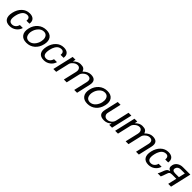

<svg xmlns="http://www.w3.org/2000/svg" viewBox="592 -2411 4324 4324"><g transform="rotate(45 2754.0 -249.5)"><path d="M543 -340.8H448.2Q455.1 -388.2 435.5 -417.5Q416 -446.8 372.1 -446.8Q340.3 -446.8 313.2 -435.1Q286.1 -423.3 267.6 -404.5Q249 -385.7 233.9 -359.6Q218.8 -333.5 209.5 -308.3Q200.2 -283.2 193.8 -254.9Q145.5 -49.8 275.9 -49.8Q324.7 -49.8 361.3 -81.5Q397.9 -113.3 412.1 -167H506.8Q483.9 -85.4 416.3 -35.6Q348.6 14.2 262.2 14.2Q154.3 14.2 111.1 -53.2Q67.9 -120.6 96.2 -244.1Q124 -364.3 200.9 -438.2Q277.8 -512.2 386.2 -512.2Q471.2 -512.2 513.7 -467.8Q556.2 -423.3 543 -340.8Z M1010.7 -248Q1017.6 -278.8 1018.1 -307.6Q1018.6 -336.4 1011.5 -361.8Q1004.4 -387.2 990.7 -406Q977.1 -424.8 954.1 -435.8Q931.2 -446.8 900.9 -446.8Q827.6 -446.8 772.5 -387.9Q717.3 -329.1 698.7 -248Q689 -210.4 691.9 -175Q694.8 -139.6 706.8 -112.1Q718.8 -84.5 745.6 -67.6Q772.5 -50.8 809.6 -50.8Q846.7 -50.8 880.9 -67.4Q915 -84 940.4 -112.1Q965.8 -140.1 983.9 -175Q1002 -210 1010.7 -248ZM1106 -250 1105 -248Q1077.1 -127.4 994.1 -56.6Q911.1 14.2 794.9 14.2Q679.2 14.2 628.2 -57.4Q577.1 -128.9 605 -249Q632.8 -369.1 716.8 -440.7Q800.8 -512.2 916 -512.2Q1032.2 -512.2 1083 -441.4Q1133.8 -370.6 1106 -250Z M1630.4 -340.8H1535.6Q1542.5 -388.2 1522.9 -417.5Q1503.4 -446.8 1459.5 -446.8Q1427.7 -446.8 1400.6 -435.1Q1373.5 -423.3 1355 -404.5Q1336.4 -385.7 1321.3 -359.6Q1306.2 -333.5 1296.9 -308.3Q1287.6 -283.2 1281.2 -254.9Q1232.9 -49.8 1363.3 -49.8Q1412.1 -49.8 1448.7 -81.5Q1485.4 -113.3 1499.5 -167H1594.2Q1571.3 -85.4 1503.7 -35.6Q1436 14.2 1349.6 14.2Q1241.7 14.2 1198.5 -53.2Q1155.3 -120.6 1183.6 -244.1Q1211.4 -364.3 1288.3 -438.2Q1365.2 -512.2 1473.6 -512.2Q1558.6 -512.2 1601.1 -467.8Q1643.6 -423.3 1630.4 -340.8Z M2055.2 -323.2 2054.2 -324.2Q2065.9 -376 2043.5 -413.1Q2021 -450.2 1972.2 -450.2Q1918.9 -450.2 1869.9 -409.2Q1820.8 -368.2 1810.1 -323.2L1735.4 0H1645L1760.3 -500H1850.1L1835.4 -431.2Q1914.6 -513.2 2002.4 -513.2Q2071.3 -513.2 2102.8 -492.7Q2134.3 -472.2 2152.3 -422.9Q2237.3 -512.2 2334 -512.2Q2519 -512.2 2476.1 -325.2L2401.4 1H2311L2385.3 -321.8Q2398.9 -381.8 2378.4 -415Q2357.9 -448.2 2301.3 -448.2Q2251.5 -448.2 2203.4 -407.7Q2155.3 -367.2 2145 -323.2L2070.3 0H1980Z M2954.1 -248Q2960.9 -278.8 2961.4 -307.6Q2961.9 -336.4 2954.8 -361.8Q2947.8 -387.2 2934.1 -406Q2920.4 -424.8 2897.5 -435.8Q2874.5 -446.8 2844.2 -446.8Q2771 -446.8 2715.8 -387.9Q2660.6 -329.1 2642.1 -248Q2632.3 -210.4 2635.3 -175Q2638.2 -139.6 2650.1 -112.1Q2662.1 -84.5 2689 -67.6Q2715.8 -50.8 2752.9 -50.8Q2790 -50.8 2824.2 -67.4Q2858.4 -84 2883.8 -112.1Q2909.2 -140.1 2927.2 -175Q2945.3 -210 2954.1 -248ZM3049.3 -250 3048.3 -248Q3020.5 -127.4 2937.5 -56.6Q2854.5 14.2 2738.3 14.2Q2622.6 14.2 2571.5 -57.4Q2520.5 -128.9 2548.3 -249Q2576.2 -369.1 2660.2 -440.7Q2744.1 -512.2 2859.4 -512.2Q2975.6 -512.2 3026.4 -441.4Q3077.1 -370.6 3049.3 -250Z M3302.7 -47.9H3303.7Q3359.9 -47.9 3406.5 -85Q3453.1 -122.1 3465.8 -178.2L3539.6 -500H3629.9L3514.6 0H3424.8L3439.9 -64Q3371.6 13.2 3268.6 13.2Q3172.4 13.2 3135.3 -32.2Q3098.1 -77.6 3119.6 -170.9L3195.8 -500H3285.6L3210 -168.9Q3198.7 -119.6 3226.1 -83.7Q3253.4 -47.9 3302.7 -47.9Z M4023.4 -323.2 4022.5 -324.2Q4034.2 -376 4011.7 -413.1Q3989.3 -450.2 3940.4 -450.2Q3887.2 -450.2 3838.1 -409.2Q3789.1 -368.2 3778.3 -323.2L3703.6 0H3613.3L3728.5 -500H3818.4L3803.7 -431.2Q3882.8 -513.2 3970.7 -513.2Q4039.6 -513.2 4071 -492.7Q4102.5 -472.2 4120.6 -422.9Q4205.6 -512.2 4302.2 -512.2Q4487.3 -512.2 4444.3 -325.2L4369.6 1H4279.3L4353.5 -321.8Q4367.2 -381.8 4346.7 -415Q4326.2 -448.2 4269.5 -448.2Q4219.7 -448.2 4171.6 -407.7Q4123.5 -367.2 4113.3 -323.2L4038.6 0H3948.2Z M4962.4 -340.8H4867.7Q4874.5 -388.2 4855 -417.5Q4835.4 -446.8 4791.5 -446.8Q4759.8 -446.8 4732.7 -435.1Q4705.6 -423.3 4687 -404.5Q4668.5 -385.7 4653.3 -359.6Q4638.2 -333.5 4628.9 -308.3Q4619.6 -283.2 4613.3 -254.9Q4564.9 -49.8 4695.3 -49.8Q4744.1 -49.8 4780.8 -81.5Q4817.4 -113.3 4831.5 -167H4926.3Q4903.3 -85.4 4835.7 -35.6Q4768.1 14.2 4681.6 14.2Q4573.7 14.2 4530.5 -53.2Q4487.3 -120.6 4515.6 -244.1Q4543.5 -364.3 4620.4 -438.2Q4697.3 -512.2 4805.7 -512.2Q4890.6 -512.2 4933.1 -467.8Q4975.6 -423.3 4962.4 -340.8Z M5367.2 -276.9 5402.3 -430.2H5275.4Q5231 -430.2 5201.7 -410.2Q5172.4 -390.1 5164.1 -354Q5154.8 -315.9 5175.8 -296.4Q5196.8 -276.9 5246.1 -276.9ZM5131.3 -235.8Q5085.9 -250.5 5072.3 -280.5Q5058.6 -310.5 5070.3 -360.8Q5084.5 -423.8 5140.1 -461.9Q5195.8 -500 5272.5 -500H5508.3L5393.1 0H5303.2L5351.1 -210H5220.2Q5169.9 -210 5149.2 -192.6Q5128.4 -175.3 5110.4 -113.8Q5091.8 -53.7 5066.4 0H4967.3Q4981.4 -22.5 4990.7 -43Q5000 -63.5 5018.1 -111.8L5023.4 -127Q5037.6 -165 5052.5 -185.8Q5067.4 -206.5 5084.5 -216.6Q5101.6 -226.6 5131.3 -234.9Z"/></g></svg>

Font: Perun
Style: Italic
Weight: 400
Italic angle: -12°
Foundry: Stefan Peev, Context Ltd
Version: Version 001.000